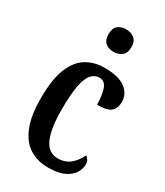

<svg xmlns="http://www.w3.org/2000/svg" viewBox="-192 -841 803 932"><g transform="rotate(30 209.5 -375.5)"><path d="M236 10Q178 10 133.5 -17.5Q89 -45 64 -105.5Q39 -166 39 -265Q39 -373 65 -434.5Q91 -496 135 -521.5Q179 -547 233 -547Q313 -547 351 -518.5Q389 -490 389 -444Q389 -410 369 -391.5Q349 -373 291 -373Q291 -422 279.5 -457.5Q268 -493 236 -493Q211 -493 192.5 -473Q174 -453 164 -403.5Q154 -354 154 -266Q154 -162 178 -107Q202 -52 256 -52Q298 -52 326 -76.5Q354 -101 368 -134Q377 -128 383 -118.5Q389 -109 389 -94Q389 -71 375 -47Q361 -23 327.5 -6.5Q294 10 236 10ZM232 -635Q204 -635 186 -650Q168 -665 168 -698Q168 -732 186 -746.5Q204 -761 232 -761Q258 -761 277 -746.5Q296 -732 296 -698Q296 -665 277 -650Q258 -635 232 -635Z"/></g></svg>

Font: Noto Serif Tamil ExtraCondensed SemiBold
Style: Italic
Weight: 600
Width: 2
Italic angle: -12°
Designer: Indian Type Foundry, Tom Grace, and the Monotype Design Team
Foundry: Monotype Imaging Inc.
Version: Version 2.003; ttfautohint (v1.8.4.7-5d5b)